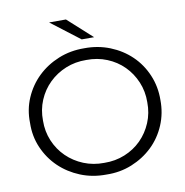

<svg xmlns="http://www.w3.org/2000/svg" viewBox="-94 -970 1027 1066"><g transform="rotate(-10 419.5 -437.5)"><path d="M52 -350Q50 -425 78.5 -490.5Q107 -556 157 -604Q207 -652 274.5 -679.5Q342 -707 420 -706Q497 -707 564.5 -680Q632 -653 682 -605Q732 -557 760 -491Q788 -425 787 -350Q788 -275 760 -209Q732 -143 682 -95Q632 -47 564.5 -19.5Q497 8 420 6Q342 7 274.5 -20.5Q207 -48 157 -96Q107 -144 78.5 -209.5Q50 -275 52 -350ZM713 -350Q714 -411 691.5 -464.5Q669 -518 629.5 -557.5Q590 -597 536 -619Q482 -641 420 -640Q358 -641 304 -619Q250 -597 209.5 -557.5Q169 -518 146.5 -464.5Q124 -411 125 -350Q124 -289 146.5 -235.5Q169 -182 209.5 -142.5Q250 -103 304 -81Q358 -59 420 -60Q482 -59 536 -81Q590 -103 629.5 -142.5Q669 -182 691.5 -235.5Q714 -289 713 -350ZM253 -881H348L485 -757H415Z"/></g></svg>

Font: CMG Sans
Style: Regular
Weight: 400
Designer: Julieta Ulanovsky
Foundry: Julieta Ulanovsky
Version: Version 7.200